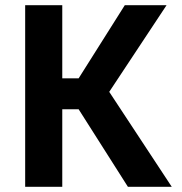

<svg xmlns="http://www.w3.org/2000/svg" viewBox="-20 -720 700 740"><path d="M77 -700H220V-418H283L461 -700H622L401 -366L642 0H473L283 -299H220V0H77Z"/></svg>

Font: Golos UI
Style: Bold
Weight: 700
Designer: A.Korolkova, Vitaly Kuzmin
Foundry: ParaType Ltd
Version: Version 2.000